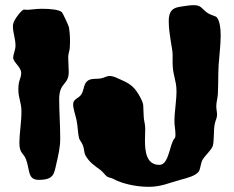

<svg xmlns="http://www.w3.org/2000/svg" viewBox="-20 -681 905 743"><path d="M250 -495C250 -503 251 -512 251 -520C251 -542 249 -564 247 -575C245 -583 223 -631 219 -634C208 -644 174 -647 141 -647C119 -647 97 -643 84 -643C81 -643 77 -644 73 -644C64 -644 33 -604 31 -588C30 -585 30 -581 30 -578C30 -555 40 -531 40 -504C40 -489 31 -469 31 -459C29 -442 62 -422 62 -399C62 -377 51 -372 51 -336C51 -299 63 -286 63 -249C63 -208 55 -163 55 -129C55 -87 70 -90 80 -66C96 -26 86 15 129 15C188 15 189 -7 198 -47C206 -82 213 -110 213 -146C213 -201 209 -250 209 -296C209 -365 246 -350 246 -403C246 -420 244 -440 244 -459C244 -474 249 -483 250 -495ZM826 -430C828 -460 834 -505 834 -545C834 -573 830 -599 820 -613C814 -620 798 -621 783 -631C761 -646 760 -661 730 -661C715 -661 698 -658 684 -656C660 -652 633 -650 633 -599C633 -548 648 -493 648 -470C648 -459 648 -448 648 -437C648 -391 663 -370 663 -329C663 -289 655 -249 655 -211C655 -195 659 -179 659 -159C659 -153 658 -148 656 -146C636 -126 635 -43 597 -43C548 -43 541 -91 541 -137C541 -153 542 -169 542 -184C542 -201 536 -217 536 -233C533 -273 539 -274 523 -304C503 -342 486 -356 449 -372C434 -378 421 -387 403 -387C394 -387 386 -381 372 -378C354 -374 334 -379 320 -369C303 -357 306 -334 295 -316C284 -299 263 -299 263 -277C263 -260 272 -236 276 -217C281 -196 281 -165 286 -146C288 -139 297 -129 301 -118C306 -106 305 -91 310 -81C325 -53 347 -39 369 -23C379 -15 387 -3 394 2C399 6 411 7 418 11C450 29 505 42 556 42C603 42 633 27 681 14C704 8 738 -1 749 -17C756 -27 756 -49 764 -63C774 -80 800 -102 804 -118C809 -140 806 -175 811 -202C814 -215 820 -225 820 -237C820 -247 817 -258 817 -270C817 -285 822 -301 823 -316C825 -353 824 -392 826 -430Z"/></svg>

Font: Freckle Face
Style: Regular
Weight: 400
Designer: Astigmatic (AOETI)
Foundry: Astigmatic (AOETI)
Version: Version 1.000